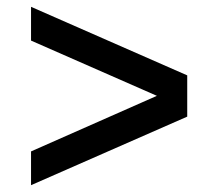

<svg xmlns="http://www.w3.org/2000/svg" viewBox="-20 -571 640 563"><path d="M71 -28V-127L440 -290L71 -452V-551L529 -350V-229Z"/></svg>

Font: Txt Mono Medium
Style: Regular
Weight: 500
Monospace: yes
Designer: Open Source
Foundry: XRLN
Version: Version 1.0